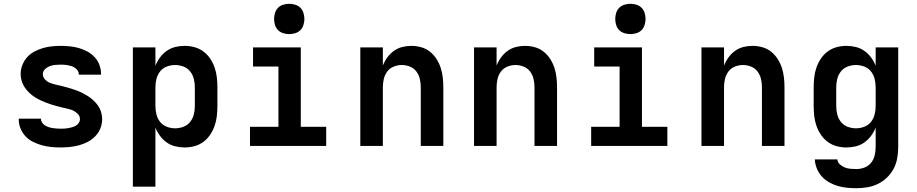

<svg xmlns="http://www.w3.org/2000/svg" viewBox="-20 -770 4840 1013"><path d="M299 8Q274 8 249.5 5.5Q225 3 201.5 -3.5Q178 -10 155.5 -21Q133 -32 116 -49.5Q99 -67 89 -90.5Q79 -114 79 -138V-144H196V-143Q196 -133 202 -123.5Q208 -114 217 -108.5Q226 -103 236 -99.5Q246 -96 256.5 -94.5Q267 -93 277.5 -92Q288 -91 299 -91Q310 -91 320.5 -91.5Q331 -92 341 -94Q351 -96 361.5 -99Q372 -102 381 -107.5Q390 -113 396 -122Q402 -131 402 -141Q402 -157 391 -168.5Q380 -180 366.5 -186.5Q353 -193 338 -196Q323 -199 308 -203Q293 -207 278.5 -210.5Q264 -214 249.5 -219Q235 -224 220.5 -229.5Q206 -235 192.5 -241.5Q179 -248 166 -256Q153 -264 141.5 -274Q130 -284 120 -296Q110 -308 103 -321.5Q96 -335 92.5 -350Q89 -365 89 -380Q89 -404 98 -427Q107 -450 123 -468Q139 -486 160.5 -497.5Q182 -509 205.5 -516Q229 -523 253 -525.5Q277 -528 301 -528Q325 -528 349 -525.5Q373 -523 396 -516.5Q419 -510 440.5 -498.5Q462 -487 478.5 -469.5Q495 -452 504 -429Q513 -406 513 -382V-376H396V-377Q396 -392 385 -403.5Q374 -415 360 -420Q346 -425 331 -427Q316 -429 301 -429Q286 -429 271 -427.5Q256 -426 242.5 -421Q229 -416 217.5 -405Q206 -394 206 -379Q206 -364 216.5 -352Q227 -340 241 -334Q255 -328 270 -324.5Q285 -321 300 -317.5Q315 -314 329.5 -310Q344 -306 358.5 -301.5Q373 -297 387.5 -291.5Q402 -286 415.5 -279Q429 -272 442 -264Q455 -256 466.5 -246Q478 -236 488 -224.5Q498 -213 505 -199.5Q512 -186 515.5 -171Q519 -156 519 -141Q519 -116 509.5 -92.5Q500 -69 482.5 -51Q465 -33 443 -21.5Q421 -10 397 -3.5Q373 3 348.5 5.5Q324 8 299 8Z M681 215V-520H800V-423Q809 -446 824 -466.5Q839 -487 859.5 -501.5Q880 -516 904.5 -522Q929 -528 954 -528Q981 -528 1006.5 -521Q1032 -514 1053 -498.5Q1074 -483 1089 -460.5Q1104 -438 1112.5 -413.5Q1121 -389 1124 -362.5Q1127 -336 1127 -310V-210Q1127 -184 1124 -157.5Q1121 -131 1112.5 -106.5Q1104 -82 1089 -59.5Q1074 -37 1053 -21.5Q1032 -6 1006.5 1Q981 8 954 8Q929 8 904.5 2Q880 -4 859.5 -18.5Q839 -33 824 -53.5Q809 -74 800 -97V215ZM904 -93Q926 -93 947.5 -101Q969 -109 983 -126.5Q997 -144 1002.5 -166Q1008 -188 1008 -210V-310Q1008 -332 1002.5 -354Q997 -376 983 -393.5Q969 -411 947.5 -419Q926 -427 904 -427Q882 -427 860.5 -419Q839 -411 825 -393.5Q811 -376 805.5 -354Q800 -332 800 -310V-210Q800 -188 805.5 -166Q811 -144 825 -126.5Q839 -109 860.5 -101Q882 -93 904 -93Z M1299 0V-101H1449V-419H1315V-520H1567V-101H1701V0ZM1506 -590Q1490 -590 1474 -595Q1458 -600 1447 -611Q1436 -622 1431 -638Q1426 -654 1426 -670Q1426 -686 1431 -702Q1436 -718 1447 -729Q1458 -740 1474 -745Q1490 -750 1506 -750Q1522 -750 1538 -745Q1554 -740 1565 -729Q1576 -718 1581 -702Q1586 -686 1586 -670Q1586 -654 1581 -638Q1576 -622 1565 -611Q1554 -600 1538 -595Q1522 -590 1506 -590Z M1881 0V-520H2000V-424Q2009 -447 2023.5 -467Q2038 -487 2058 -501.5Q2078 -516 2102 -522Q2126 -528 2150 -528Q2176 -528 2201.5 -521Q2227 -514 2247.5 -498Q2268 -482 2282.5 -459.5Q2297 -437 2305 -412.5Q2313 -388 2316 -362Q2319 -336 2319 -310V0H2200V-310Q2200 -332 2195 -353.5Q2190 -375 2177 -392.5Q2164 -410 2143 -418.5Q2122 -427 2100 -427Q2078 -427 2057 -418.5Q2036 -410 2023 -392.5Q2010 -375 2005 -353.5Q2000 -332 2000 -310V0Z M2481 0V-520H2600V-424Q2609 -447 2623.5 -467Q2638 -487 2658 -501.5Q2678 -516 2702 -522Q2726 -528 2750 -528Q2776 -528 2801.5 -521Q2827 -514 2847.5 -498Q2868 -482 2882.5 -459.5Q2897 -437 2905 -412.5Q2913 -388 2916 -362Q2919 -336 2919 -310V0H2800V-310Q2800 -332 2795 -353.5Q2790 -375 2777 -392.5Q2764 -410 2743 -418.5Q2722 -427 2700 -427Q2678 -427 2657 -418.5Q2636 -410 2623 -392.5Q2610 -375 2605 -353.5Q2600 -332 2600 -310V0Z M3099 0V-101H3249V-419H3115V-520H3367V-101H3501V0ZM3306 -590Q3290 -590 3274 -595Q3258 -600 3247 -611Q3236 -622 3231 -638Q3226 -654 3226 -670Q3226 -686 3231 -702Q3236 -718 3247 -729Q3258 -740 3274 -745Q3290 -750 3306 -750Q3322 -750 3338 -745Q3354 -740 3365 -729Q3376 -718 3381 -702Q3386 -686 3386 -670Q3386 -654 3381 -638Q3376 -622 3365 -611Q3354 -600 3338 -595Q3322 -590 3306 -590Z M3681 0V-520H3800V-424Q3809 -447 3823.5 -467Q3838 -487 3858 -501.5Q3878 -516 3902 -522Q3926 -528 3950 -528Q3976 -528 4001.5 -521Q4027 -514 4047.5 -498Q4068 -482 4082.5 -459.5Q4097 -437 4105 -412.5Q4113 -388 4116 -362Q4119 -336 4119 -310V0H4000V-310Q4000 -332 3995 -353.5Q3990 -375 3977 -392.5Q3964 -410 3943 -418.5Q3922 -427 3900 -427Q3878 -427 3857 -418.5Q3836 -410 3823 -392.5Q3810 -375 3805 -353.5Q3800 -332 3800 -310V0Z M4498 223Q4473 223 4448 220.5Q4423 218 4399.5 211Q4376 204 4354 191.5Q4332 179 4315.5 160.5Q4299 142 4289.5 118.5Q4280 95 4279 71H4398Q4399 86 4411 97Q4423 108 4437 113.5Q4451 119 4466.5 120.5Q4482 122 4498 122Q4520 122 4541 114Q4562 106 4576 88.5Q4590 71 4595 49Q4600 27 4600 5V-97Q4591 -74 4576 -53.5Q4561 -33 4540.5 -18.5Q4520 -4 4495.5 2Q4471 8 4446 8Q4419 8 4393.5 1Q4368 -6 4347 -21.5Q4326 -37 4311 -59.5Q4296 -82 4287.5 -106.5Q4279 -131 4276 -157.5Q4273 -184 4273 -210V-310Q4273 -336 4276 -362.5Q4279 -389 4287.5 -413.5Q4296 -438 4311 -460.5Q4326 -483 4347 -498.5Q4368 -514 4393.5 -521Q4419 -528 4446 -528Q4471 -528 4495.5 -522Q4520 -516 4540.5 -501.5Q4561 -487 4576 -466.5Q4591 -446 4600 -423V-520H4719V5Q4719 34 4714 63.5Q4709 93 4695.5 119Q4682 145 4660.5 166Q4639 187 4612.5 200Q4586 213 4556.5 218Q4527 223 4498 223ZM4496 -93Q4518 -93 4539.5 -101Q4561 -109 4575 -126.5Q4589 -144 4594.5 -166Q4600 -188 4600 -210V-310Q4600 -332 4594.5 -354Q4589 -376 4575 -393.5Q4561 -411 4539.5 -419Q4518 -427 4496 -427Q4474 -427 4452.5 -419Q4431 -411 4417 -393.5Q4403 -376 4397.5 -354Q4392 -332 4392 -310V-210Q4392 -188 4397.5 -166Q4403 -144 4417 -126.5Q4431 -109 4452.5 -101Q4474 -93 4496 -93Z"/></svg>

Font: Iosevka Extended
Style: Bold
Weight: 700
Width: 7
Monospace: yes
Designer: Belleve Invis
Foundry: Belleve Invis
Version: Version 32.5.0; ttfautohint (v1.8.4)